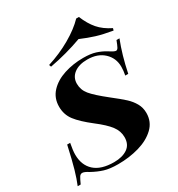

<svg xmlns="http://www.w3.org/2000/svg" viewBox="-226 -970 1035 1114"><g transform="rotate(-30 291.5 -413.0)"><path d="M552 -411H532Q538 -440 538 -467Q538 -525 497 -563.5Q456 -602 387 -602Q331 -602 298 -577Q265 -552 265 -510Q265 -469 291.5 -436.5Q318 -404 390 -347Q445 -304 471 -280Q497 -256 513.5 -227Q530 -198 530 -162Q530 -103 488.5 -63.5Q447 -24 381 -5Q315 14 240 14Q185 14 149 3Q113 -8 73 -30Q47 -47 33 -47Q21 -47 13.5 -35.5Q6 -24 -8 7H-28Q-12 -31 3.5 -84.5Q19 -138 40 -233H60Q51 -186 51 -159Q51 -88 95 -48Q139 -8 226 -8Q281 -8 315.5 -31.5Q350 -55 350 -104Q350 -145 323.5 -180Q297 -215 237 -261Q170 -313 139.5 -353Q109 -393 109 -446Q109 -504 146 -543.5Q183 -583 243 -602.5Q303 -622 371 -622Q421 -622 453.5 -611.5Q486 -601 514 -584Q547 -562 558 -562Q567 -562 573.5 -574Q580 -586 591 -615H611Q575 -524 552 -411ZM185 -671 180 -685Q263 -711 335 -752.5Q407 -794 451 -840H469Q492 -784 523.5 -747.5Q555 -711 608 -685L604 -671Q539 -682 495.5 -695.5Q452 -709 403 -730Q299 -692 185 -671Z"/></g></svg>

Font: Playfair Display SC
Style: Bold Italic
Weight: 700
Italic angle: -14°
Designer: Claus Eggers Sørensen
Foundry: Claus Eggers Sørensen
Version: Version 1.200; ttfautohint (v1.6)